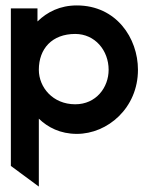

<svg xmlns="http://www.w3.org/2000/svg" viewBox="-20 -482 548 707"><path d="M123 205V-45C156 -13 202 11 263 11C376 11 488 -84 488 -225C488 -342 408 -462 263 -462C201 -462 154 -438 118 -403V-451H20V129ZM257 -357C330 -357 380 -296 380 -225C380 -160 334 -98 257 -98C174 -98 123 -161 123 -225C123 -303 172 -357 257 -357Z"/></svg>

Font: Charger Pro
Style: Blk
Weight: 900
Designer: Jasper
Foundry: Cannot Into Space Fonts
Version: Version 1.09